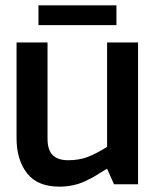

<svg xmlns="http://www.w3.org/2000/svg" viewBox="-20 -690 587 719"><path d="M42 -172V-531H158V-170Q158 -129 177 -109.5Q196 -90 235 -90Q274 -90 305 -101Q336 -112 381 -140V-531H497V0H407L381 -58Q373 -54 355 -42.5Q337 -31 328 -26Q319 -21 302 -13Q285 -5 272 -1Q238 9 203 9Q120 9 81 -41.5Q42 -92 42 -172ZM124 -596V-670H416V-596Z"/></svg>

Font: Exo
Style: DemiBold
Weight: 600
Designer: Natanael Gama
Version: Version 1.00